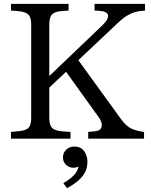

<svg xmlns="http://www.w3.org/2000/svg" viewBox="-20 -720 785 997"><path d="M222 -252 218 -308 512 -589Q546 -622 541 -642Q536 -662 492 -664L471 -665V-700H733V-665L722 -664Q701 -663 680.5 -657Q660 -651 638.5 -638Q617 -625 591 -600ZM438 0V-35L471 -38Q504 -41 508 -63Q512 -85 492 -112L316 -357L382 -414L608 -102Q635 -65 661.5 -52.5Q688 -40 728 -35V0ZM37 0V-35L68 -38Q110 -40 126 -54.5Q142 -69 142 -105V-595Q142 -631 126 -645.5Q110 -660 68 -663L37 -665V-700H336V-665L305 -663Q267 -661 251.5 -646.5Q236 -632 236 -595V-105Q236 -69 252.5 -54Q269 -39 315 -37L346 -35V0ZM328 257 309 231Q353 205 371.5 181Q390 157 390 123L415 96Q415 120 399.5 135.5Q384 151 361 151Q339 151 323 136Q307 121 307 97Q307 73 324 57Q341 41 366 41Q400 41 417 65Q434 89 434 119Q434 165 406.5 197.5Q379 230 328 257Z"/></svg>

Font: Hedvig Letters Serif 18pt
Style: Regular
Weight: 400
Designer: Alexander Örn & Tor Weibull
Foundry: Kanon Foundry
Version: Version 1.000